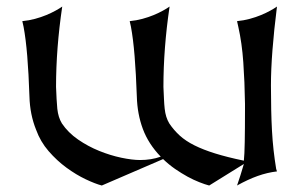

<svg xmlns="http://www.w3.org/2000/svg" viewBox="-20 -572 947 592"><path d="M48.8 -506.8Q69.3 -508.8 88.1 -513.9Q106.9 -519 122.8 -525.6Q138.7 -532.2 151.1 -539.1Q163.6 -545.9 171.9 -551.8Q152.8 -423.3 152.8 -304.2Q153.8 -283.2 154.5 -266.6Q155.3 -250 156.7 -236.6Q158.2 -223.1 161.6 -212.2Q165 -201.2 170.9 -191.4Q189.9 -163.1 220.7 -141.8Q251.5 -120.6 285.9 -106.7Q320.3 -92.8 354 -85.7Q387.7 -78.6 412.1 -78.6Q446.3 -78.6 475.6 -88.9Q437.5 -128.4 420.4 -174.6Q403.3 -220.7 401.9 -274.4Q399.4 -345.7 395 -399.2Q390.6 -452.6 383.8 -489.3L379.9 -506.8Q400.4 -508.8 419.2 -513.9Q438 -519 453.9 -525.6Q469.7 -532.2 482.2 -539.1Q494.6 -545.9 502.9 -551.8Q483.9 -423.3 483.9 -304.2Q484.9 -283.2 485.6 -266.6Q486.3 -250 487.8 -236.6Q489.3 -223.1 492.7 -212.2Q496.1 -201.2 502 -191.4Q516.1 -170.4 534.4 -153.8Q552.7 -137.2 579.6 -123.8Q606.4 -110.4 643.3 -98.9Q680.2 -87.4 731.4 -76.7H731.9Q733.9 -94.7 734.6 -134Q735.4 -173.3 735.4 -234.9V-252Q734.4 -320.3 730.2 -379.6Q726.1 -439 714.8 -489.3L710.9 -506.8Q731.4 -508.8 750.2 -513.9Q769 -519 784.9 -525.6Q800.8 -532.2 813.2 -539.1Q825.7 -545.9 834 -551.8Q824.7 -478 820.1 -417.7Q815.4 -357.4 815.4 -308.6Q815.4 -268.6 816.2 -234.4Q816.9 -200.2 818.6 -169.2Q820.3 -138.2 823.5 -109.4Q826.7 -80.6 831.5 -51.3L834 -43.5Q804.2 -40 774.7 -29.5Q745.1 -19 710.9 0Q715.8 -14.2 721.2 -31Q726.6 -47.9 731.9 -66.4L625 0Q611.8 -3.4 594.5 -10.3Q577.1 -17.1 558.3 -27.3Q539.6 -37.6 520 -51Q500.5 -64.5 482.9 -81.5L293.9 0Q273.4 -5.4 244.1 -19.3Q214.8 -33.2 185.1 -54.9Q155.3 -76.7 129.9 -106Q104.5 -135.3 91.3 -171.9Q72.3 -218.8 70.8 -274.4Q68.4 -345.7 64 -399.2Q59.6 -452.6 52.7 -489.3Z"/></svg>

Font: MedievalSharp
Style: Regular
Weight: 500
Version: Version 1.0